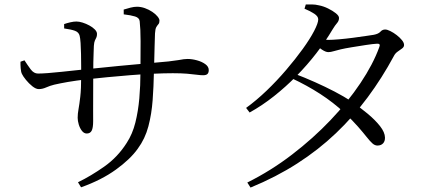

<svg xmlns="http://www.w3.org/2000/svg" viewBox="-20 -797 1990 863"><path d="M536.2 -732.5 536 -754Q551.7 -758.9 567.1 -762.8Q582.4 -766.7 595.7 -766.7Q613.5 -766.7 631.4 -760.3Q649.3 -753.9 664.2 -743.9Q679.1 -734 687.9 -723.1Q696.8 -712.3 696.8 -704.4Q696.8 -693.7 692.3 -688.7Q687.8 -683.7 682.8 -675.7Q677.9 -667.7 676.7 -646.8Q675.7 -621.7 674.9 -588.8Q674.1 -555.8 673.3 -524.7Q672.6 -493.5 671.8 -471.5Q670.6 -408.9 666.1 -347.1Q661.7 -285.3 647 -229.3Q632.3 -173.4 599.2 -128.5Q565.7 -81.4 500.9 -34.6Q436.2 12.2 344.4 44.9L330.5 22.2Q388.2 -5.7 448.6 -48.2Q509 -90.7 549.6 -154.8Q575.7 -194.9 588.4 -245.9Q601.1 -296.8 606.2 -354.8Q611.3 -412.9 611.3 -472.7Q612.1 -556.4 611.9 -612.3Q611.7 -668.3 607.9 -701.3Q606.4 -716.9 587.3 -722.9Q568.1 -728.8 536.2 -732.5ZM268.2 -688.8Q281.3 -693.4 296.3 -696.8Q311.2 -700.3 323.7 -700.3Q335.7 -700.3 351.4 -695.4Q367.1 -690.5 381.9 -682.4Q396.7 -674.4 406.3 -664.5Q416 -654.6 416 -644.5Q416 -634.1 413 -628.2Q409.9 -622.3 406.5 -614.8Q403.1 -607.4 401.9 -590.8Q401.7 -580.5 400.8 -561.1Q399.9 -541.6 399.5 -517Q399.1 -492.3 399.1 -465.4Q399.1 -421.6 398.8 -378.6Q398.5 -335.6 398.6 -302Q398.7 -268.4 398.7 -252.4Q398.7 -222.4 392.1 -209.6Q385.5 -196.9 369.9 -196.9Q357.6 -196.9 348.3 -208.8Q339 -220.7 334 -237.3Q329.1 -253.9 329.1 -267.7Q329.1 -285.8 332.9 -306.3Q336.7 -326.9 340.8 -361.9Q344.9 -396.9 344.9 -458.2Q344.9 -476.2 344.8 -501.6Q344.7 -527.1 344.2 -554.3Q343.7 -581.5 342.2 -603.8Q340.7 -626.2 337.9 -636.6Q333.9 -652.3 316.9 -658.6Q299.9 -664.8 268.4 -669.1ZM72.1 -519.6 90 -525.8Q103.9 -504.2 117.9 -485.3Q132 -466.4 150.8 -466.4Q167.6 -466.4 195.6 -468.5Q223.6 -470.6 255.9 -474.1Q288.1 -477.6 317.9 -480.7Q347.7 -483.8 367.5 -485.8Q397.9 -488.8 435.9 -492.7Q473.8 -496.7 514.4 -500.6Q554.9 -504.5 592.8 -507.8Q630.7 -511.1 660.7 -513.9Q709.1 -517.7 737.6 -520.9Q766.1 -524.1 781.5 -526.8Q796.9 -529.6 805.6 -530.8Q814.3 -532 822.9 -532Q842.9 -532 865.1 -525.9Q887.4 -519.9 902.8 -508.7Q918.3 -497.5 918.3 -482.1Q918.3 -470.1 912.4 -464.4Q906.5 -458.8 892.7 -458.8Q881.2 -458.8 864.1 -461.1Q846.9 -463.5 820.9 -465.7Q794.9 -467.9 756.9 -467.9Q718.4 -467.9 668.8 -465.6Q619.3 -463.3 565.9 -459.1Q512.5 -454.9 461.6 -449.9Q410.8 -444.9 368.8 -440.3Q321.8 -434.9 285.8 -428.7Q249.7 -422.4 223.7 -416.4Q204.7 -411.7 187.6 -404.1Q170.5 -396.5 154.3 -396.5Q141.6 -396.5 125.6 -409.1Q109.7 -421.8 96.6 -438Q83.5 -454.1 78.5 -464.9Q74.1 -473.9 72.9 -490.6Q71.6 -507.3 72.1 -519.6Z M1304.5 -465.5Q1349.7 -448.4 1395.5 -427.9Q1441.3 -407.5 1483.7 -385.5Q1526.2 -363.6 1559.5 -340.8Q1597.8 -314.9 1632.2 -286.2Q1666.7 -257.5 1688.3 -229.9Q1709.9 -202.4 1710.4 -178.7Q1710.8 -162.1 1701.8 -152.6Q1692.9 -143 1677.1 -142.8Q1665 -142.6 1653.9 -152.5Q1642.9 -162.4 1627.9 -181.4Q1612.9 -200.4 1589.2 -227.6Q1565.5 -254.8 1528.1 -290.2Q1478.5 -336.5 1419.1 -374.9Q1359.7 -413.3 1291.1 -445.3ZM1086.2 -312Q1132.2 -345.3 1178.6 -389.8Q1225 -434.3 1266.6 -483.1Q1308.3 -531.9 1340.9 -577.1Q1373.4 -622.2 1391.9 -657.7Q1410.4 -693.3 1410.4 -710.1Q1410.4 -723.5 1392.6 -735.3Q1374.8 -747.1 1348.7 -757.9L1354.4 -776.8Q1367.8 -777.1 1382.7 -777Q1397.5 -777 1413.6 -773Q1434.1 -769.1 1454.9 -758.8Q1475.7 -748.6 1489.8 -737.2Q1503.8 -725.8 1503.8 -716.4Q1503.8 -703.3 1495 -693.4Q1486.3 -683.6 1474.6 -664.4Q1442.8 -610.6 1401.9 -557.7Q1361 -504.8 1312.9 -455.8Q1264.7 -406.8 1211.7 -364.8Q1158.6 -322.7 1102 -291.3ZM1091.6 23.4Q1198.1 -29.6 1292.9 -102.4Q1387.7 -175.1 1465.8 -257.2Q1543.9 -339.3 1600.3 -423.7Q1656.8 -508 1684.8 -585.1Q1692 -602.1 1674.2 -600.5Q1657.1 -599.7 1625 -594.8Q1592.9 -589.9 1560.8 -584.6Q1528.7 -579.3 1511 -575.1Q1495 -571.5 1480.6 -567.1Q1466.3 -562.7 1455.6 -562.7Q1444.2 -562.7 1427.3 -573.8Q1410.5 -585 1393.2 -599.3L1408.5 -623.1Q1423.9 -620.3 1435.1 -619Q1446.3 -617.7 1455.7 -617.7Q1473.6 -617.7 1503.7 -620.3Q1533.9 -622.9 1566.1 -627.1Q1598.4 -631.4 1624.2 -635.2Q1650 -639 1660 -640.6Q1681.1 -644.7 1689.9 -654.5Q1698.7 -664.4 1711.4 -664.4Q1720.3 -664.4 1734.7 -657.2Q1749.1 -650.1 1763 -639.3Q1777 -628.5 1786.6 -616.7Q1796.2 -604.9 1796.2 -594.8Q1796.2 -585.5 1786.9 -578.9Q1777.7 -572.2 1766.9 -564.6Q1756 -557 1749.8 -544.2Q1697.1 -446.4 1632.8 -359.8Q1568.5 -273.1 1489.9 -198.2Q1411.3 -123.3 1316.2 -62.3Q1221.2 -1.2 1106.1 46.1Z"/></svg>

Font: Early Summer Mincho VF
Style: Regular
Weight: 250
Designer: GuiWonder
Version: Version 1.002